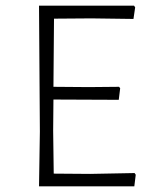

<svg xmlns="http://www.w3.org/2000/svg" viewBox="-20 -659 554 679"><path d="M460 -41 455 0H118L121 -194L118 -639H454L458 -633L452 -592L303 -594L171 -593L169 -352L294 -351L401 -352L405 -347L400 -306L169 -307L168 -197L170 -45L299 -44L456 -47Z"/></svg>

Font: Luna Sans Light
Style: Regular
Weight: 300
Designer: Juan Pablo del Peral
Foundry: Huerta Tipografica
Version: Version 2.001; ttfautohint (v1.5)